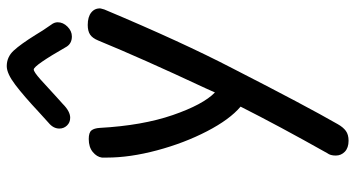

<svg xmlns="http://www.w3.org/2000/svg" viewBox="-262 -530 1053 569"><g transform="rotate(-90 264.5 -245.5)"><path d="M88 223Q88 207 95 198Q176 54 233 -59Q195 -91 160 -158.5Q125 -226 103.5 -306.5Q82 -387 82 -455V-470Q84 -485 98.5 -497Q113 -509 137 -509Q156 -509 162.5 -501Q169 -493 170 -476Q177 -350 208 -260Q239 -170 275 -135L288 -164Q376 -352 429 -481Q436 -498 446.5 -505Q457 -512 475 -512Q499 -512 512 -501.5Q525 -491 524 -474L521 -463Q424 -232 346 -82Q235 135 181 229Q172 245 161 253Q150 261 132 261Q111 261 99.5 250Q88 239 88 223ZM411 -574Q355 -672 343 -672Q336 -672 313.5 -652Q291 -632 261 -604L241 -586Q219 -564 200 -564Q186 -564 177 -573.5Q168 -583 168 -596Q168 -614 185 -628Q187 -630 217 -657Q264 -701 297.5 -726.5Q331 -752 353 -752Q380 -752 399 -731.5Q418 -711 446 -666Q457 -647 476 -620Q483 -611 483 -601Q483 -585 470 -572Q457 -559 441 -559Q421 -559 411 -574Z"/></g></svg>

Font: Mali Medium
Style: Italic
Weight: 500
Italic angle: -10°
Version: Version 1.000; ttfautohint (v1.6)